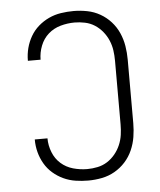

<svg xmlns="http://www.w3.org/2000/svg" viewBox="-51 -726 652 783"><g transform="rotate(-5 275.0 -335.0)"><path d="M279 12Q253 12 227 8Q201 4 177.5 -7Q154 -18 134.5 -35Q115 -52 102 -74.5Q89 -97 82.5 -122Q76 -147 76 -173V-174H128Q128 -145 139 -117Q150 -89 171.5 -70Q193 -51 221.5 -43Q250 -35 279 -35Q300 -35 321.5 -39.5Q343 -44 361 -55.5Q379 -67 393 -84Q407 -101 415.5 -121Q424 -141 427 -162Q430 -183 430 -205V-465Q430 -487 427 -508Q424 -529 415.5 -549Q407 -569 393 -586Q379 -603 361 -614.5Q343 -626 321.5 -630.5Q300 -635 279 -635Q250 -635 221.5 -627Q193 -619 171.5 -600Q150 -581 139 -553Q128 -525 128 -496H76V-497Q76 -523 82.5 -548Q89 -573 102 -595.5Q115 -618 134.5 -635Q154 -652 177.5 -663Q201 -674 227 -678Q253 -682 279 -682Q307 -682 335 -676.5Q363 -671 387.5 -657Q412 -643 431 -622Q450 -601 461.5 -575Q473 -549 477.5 -521Q482 -493 482 -465V-205Q482 -177 477.5 -149Q473 -121 461.5 -95Q450 -69 431 -48Q412 -27 387.5 -13Q363 1 335 6.5Q307 12 279 12Z"/></g></svg>

Font: Lode Dark Term
Style: Regular
Weight: 400
Monospace: yes
Designer: Belleve Invis
Foundry: Belleve Invis
Version: Version 29.2.0